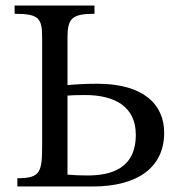

<svg xmlns="http://www.w3.org/2000/svg" viewBox="-20 -677 646 697"><path d="M316 0C482 0 576 -71 576 -195C576 -297 502 -373 333 -373C293 -373 255 -371 225 -368V-540C225 -609 240 -627 323 -627V-657H33V-627C123 -627 133 -610 133 -539V-156C133 -53 129 -30 43 -30V0ZM297 -40C270 -40 250 -41 225 -43V-330C237 -331 255 -332 289 -332C398 -332 473 -289 473 -188C473 -62 379 -40 297 -40Z"/></svg>

Font: STIX Two Text
Style: Regular
Weight: 400
Designer: Ross Mills, John Hudson & Paul Hanslow, Tiro Typeworks Ltd; with prior portions MicroPress Inc., and Coen Hoffman.
Foundry: Tiro Typeworks Ltd
Version: Version 2.13 b171